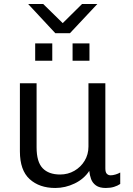

<svg xmlns="http://www.w3.org/2000/svg" viewBox="-20 -925 660 955"><path d="M255 10Q176 10 127.5 -34Q79 -78 79 -172V-511H162V-192Q162 -120 192 -88.5Q222 -57 279 -57Q318 -57 350 -75.5Q382 -94 401 -125.5Q420 -157 420 -196V-511H504V-87Q504 -68 511.5 -60.5Q519 -53 530 -53Q541 -53 554.5 -57Q568 -61 578 -67V-10Q565 -1 547 4.5Q529 10 506 10Q475 10 457.5 -2.5Q440 -15 433 -34.5Q426 -54 424 -75Q398 -35 351.5 -12.5Q305 10 255 10ZM255 -760 120 -905H195L292 -810L388 -905H464L328 -760ZM155 -623V-709H240V-623ZM341 -623V-709H425V-623Z"/></svg>

Font: Chivo Medium Light
Style: Regular
Weight: 300
Version: Version 2.002